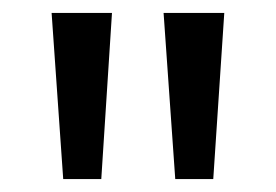

<svg xmlns="http://www.w3.org/2000/svg" viewBox="-20 -734 428 298"><path d="M60.1 -713.9H153.8L137.2 -456.1H78.1ZM233.9 -713.9H328.1L311 -456.1H252Z"/></svg>

Font: Noto Sans Thai Looped Condensed
Style: Regular
Weight: 400
Width: 3
Designer: Sasikarn Vongin, Ben Mitchell
Foundry: The Fontpad Ltd
Version: Version 1.00